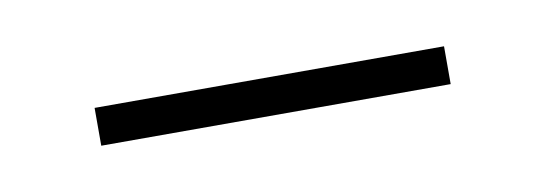

<svg xmlns="http://www.w3.org/2000/svg" viewBox="-23 -344 355 125"><g transform="rotate(-10 154.5 -281.5)"><path d="M39 -269H270V-294H39Z"/></g></svg>

Font: Noto Sans Kannada Condensed Thin
Style: Regular
Weight: 100
Width: 3
Designer: Jelle Bosma - Monotype Design Team
Foundry: Monotype Imaging Inc.
Version: Version 2.005